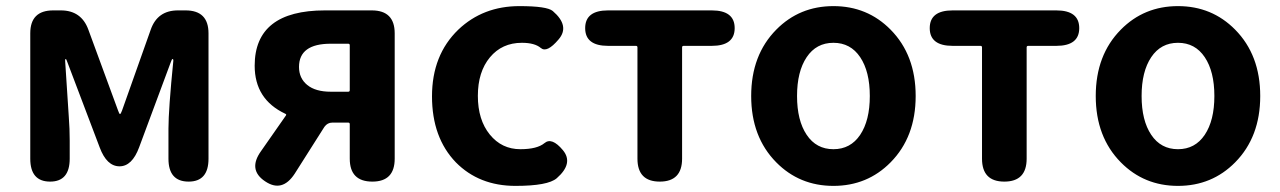

<svg xmlns="http://www.w3.org/2000/svg" viewBox="-20 -594 4186 628"><path d="M144 0Q79 0 79 -75V-485Q79 -560 154 -560H179Q246 -560 269 -497L366 -233Q370 -221 372.5 -221Q375 -221 379 -232L473 -497Q495 -560 562 -560H587Q662 -560 662 -485V-75Q662 0 597 0Q531 0 531 -75V-173Q531 -236 547 -396Q547 -401 544.5 -401Q542 -401 538 -389L435 -112Q412 -50 371 -50Q329 -50 306 -112L201 -389Q197 -401 195 -401Q193 -401 193 -396L205 -212Q208 -173 208 -134V-75Q208 0 144 0Z M847 -1Q790 -39 834 -100L915 -216Q918 -220 913 -222Q813 -269 813 -379Q813 -560 1043 -560H1196Q1271 -560 1271 -485V-75Q1271 0 1198 0Q1124 0 1124 -75V-188Q1124 -193 1119 -193H1067Q1051 -193 1041 -179L944 -26Q903 37 847 -1ZM1062 -294H1119Q1124 -294 1124 -299V-446Q1124 -451 1119 -451H1062Q958 -451 958 -375Q958 -338 985 -316Q1012 -294 1062 -294Z M1666 14Q1547 14 1471 -63Q1393 -144 1393 -279Q1393 -414 1479 -497Q1560 -574 1679 -574Q1769 -574 1788 -558Q1845 -509 1807 -465Q1769 -420 1749 -437Q1729 -454 1687 -454Q1622 -454 1582.5 -406.5Q1543 -359 1543 -280.5Q1543 -202 1582 -154Q1621 -106 1682 -106Q1737 -106 1761 -126Q1785 -146 1821 -103Q1857 -60 1801 -11Q1772 14 1666 14Z M2138 0Q2065 0 2065 -75V-439Q2065 -444 2060 -444H1969Q1894 -444 1894 -502Q1894 -560 1969 -560H2308Q2383 -560 2383 -502Q2383 -444 2308 -444H2216Q2211 -444 2211 -439V-75Q2211 0 2138 0Z M2519 -63Q2437 -146 2437 -280Q2437 -414 2519 -497Q2595 -574 2706 -574Q2817 -574 2893 -497Q2975 -414 2975 -280Q2975 -146 2893 -63Q2817 14 2706 14Q2595 14 2519 -63ZM2618.5 -153Q2650 -106 2706 -106Q2762 -106 2793.5 -153Q2825 -200 2825 -280Q2825 -360 2793.5 -407Q2762 -454 2706 -454Q2650 -454 2618.5 -407Q2587 -360 2587 -280Q2587 -200 2618.5 -153Z M3265 0Q3192 0 3192 -75V-439Q3192 -444 3187 -444H3096Q3021 -444 3021 -502Q3021 -560 3096 -560H3435Q3510 -560 3510 -502Q3510 -444 3435 -444H3343Q3338 -444 3338 -439V-75Q3338 0 3265 0Z M3646 -63Q3564 -146 3564 -280Q3564 -414 3646 -497Q3722 -574 3833 -574Q3944 -574 4020 -497Q4102 -414 4102 -280Q4102 -146 4020 -63Q3944 14 3833 14Q3722 14 3646 -63ZM3745.5 -153Q3777 -106 3833 -106Q3889 -106 3920.5 -153Q3952 -200 3952 -280Q3952 -360 3920.5 -407Q3889 -454 3833 -454Q3777 -454 3745.5 -407Q3714 -360 3714 -280Q3714 -200 3745.5 -153Z"/></svg>

Font: Resource Han Rounded JP
Style: Bold
Weight: 700
Designer: Cyano Hao (round all glyphs); Ryoko NISHIZUKA 西塚涼子 (kana, bopomofo & ideographs); Paul D. Hunt (Latin, Greek & Cyrillic)
Foundry: Cyano Hao
Version: 0.990